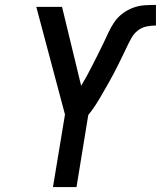

<svg xmlns="http://www.w3.org/2000/svg" viewBox="-20 -763 656 783"><path d="M196 0 245 -296 128 -735H233L311 -413Q324 -435 335.5 -456Q347 -477 358 -499Q369 -521 380 -542.5Q391 -564 401.5 -586Q412 -608 422 -630Q432 -652 446 -672.5Q460 -693 480 -708Q500 -723 523 -731.5Q546 -740 569.5 -741.5Q593 -743 616 -743V-659Q597 -659 577.5 -655Q558 -651 542 -638.5Q526 -626 516 -608Q506 -590 497.5 -572Q489 -554 480.5 -536.5Q472 -519 463 -501Q454 -483 445 -465.5Q436 -448 426 -430.5Q416 -413 406 -395.5Q396 -378 386 -361Q376 -344 364.5 -327Q353 -310 340 -294L292 0Z"/></svg>

Font: Iosevka Custom Medium
Style: Italic
Weight: 500
Italic angle: -9°
Designer: Belleve Invis
Foundry: Belleve Invis
Version: Version 27.0.1